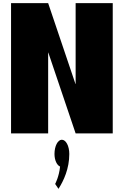

<svg xmlns="http://www.w3.org/2000/svg" viewBox="-20 -845 784 1216"><path d="M285 -512H286L459 0H694V-825H459V-313H458L285 -825H50V0H285ZM371.5 40C346.2 40 325.1 80 325.1 130C325.1 170 340.4 201 360.4 210C354.1 275 329.3 320 329.3 320L350.4 351C383.6 299 418.9 223 418.9 130C418.9 80 397.8 40 371.5 40Z"/></svg>

Font: Blink
Style: Wide
Weight: 400
Designer: Mew Too
Foundry: Cannot Into Space Fonts
Version: Version 001.000